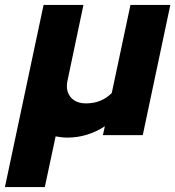

<svg xmlns="http://www.w3.org/2000/svg" viewBox="-75 -549 712 780"><path d="M-55 211 102 -529H264L200 -225Q190 -182 211 -155.5Q232 -129 275 -129Q337 -129 379 -171L455 -529H617L505 0H343L351 -36Q280 10 199 10Q186 10 174 8.5Q162 7 151 5L107 211Z"/></svg>

Font: Red Hat Display Black
Style: Italic
Weight: 900
Italic angle: -12°
Designer: Pentagram, MCKL
Foundry: Pentagram, MCKL
Version: Version 1.023; ttfautohint (v1.8.3)